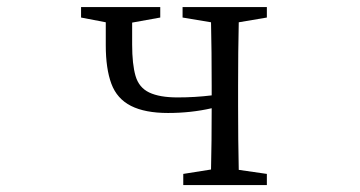

<svg xmlns="http://www.w3.org/2000/svg" viewBox="-20 -534 1040 554"><path d="M213.9 -483.4V-513.7H442.4V-483.4L361.3 -468.8V-405.3Q361.3 -348.6 371.1 -314.9Q380.9 -281.2 410.6 -267.1Q440.4 -252.9 492.2 -252.9Q543 -252.9 590.8 -258.8V-286.1Q590.8 -387.7 588.9 -469.7L506.8 -483.4V-513.7H750V-483.4L668.9 -469.7Q667 -387.7 667 -286.1V-227.5Q667 -127.9 668.9 -43.9L750 -32.2V0H508.8V-32.2L588.9 -44.9Q590.8 -123 590.8 -221.7Q531.2 -208 464.8 -208Q398.4 -208 357.9 -228.5Q317.4 -249 301.3 -292.5Q285.2 -335.9 285.2 -403.3V-469.7Z"/></svg>

Font: GenEi Koburi Mincho v6
Style: Regular
Weight: 400
Designer: o_tamon (Modified)
Foundry: o_tamon / Adobe Systems Incorporated
Version: Version 6.1